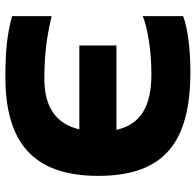

<svg xmlns="http://www.w3.org/2000/svg" viewBox="-27 -692 728 714"><g transform="rotate(90 337.0 -335.0)"><path d="M40 -652V-502C85 -520 168 -534 256 -534C373 -534 442 -496 463 -404H149V-266H461C440 -176 374 -136 274 -136C184 -136 121 -144 40 -163V-16C105 2 166 9 266 9C510 9 634 -95 634 -336C634 -581 510 -679 247 -679C164 -679 84 -669 40 -652Z"/></g></svg>

Font: LT Wave Text Black
Style: Regular
Weight: 900
Designer: Daniel Lyons
Version: Version 2.5 (Glyphs App)